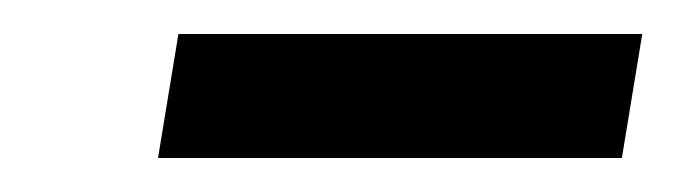

<svg xmlns="http://www.w3.org/2000/svg" viewBox="-20 -679 398 113"><path d="M73 -586H346L358 -659H85Z"/></svg>

Font: Arthouse Owned Medium
Style: Italic
Weight: 500
Italic angle: -10°
Designer: Jeremy Tribby
Foundry: Tribby Type
Version: Version 1.000;PS 001.000;hotconv 1.0.88;makeotf.lib2.5.64775